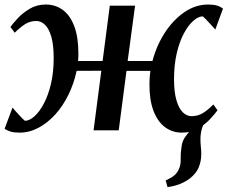

<svg xmlns="http://www.w3.org/2000/svg" viewBox="-29 -562 982 828"><path d="M693.5 245 685.5 216Q707.5 206.5 721 195.8Q734.5 185 742 168Q751 150 750.2 124.5Q749.5 99 753.5 73.5Q756.5 44.5 772.5 24.5Q788.5 4.5 799.5 -10.5L864 -47.5Q847 -27.5 841 -5Q835 17.5 835.5 42Q835.5 55 837.2 71Q839 87 839 102Q839 134 827.5 160.8Q816 187.5 789 208Q770.5 222 747.8 231.2Q725 240.5 693.5 245ZM54.5 10Q32 10 16.8 5.5Q1.5 1 -9 -7L25 -98Q28 -94 35.2 -86Q42.5 -78 50.8 -68.8Q59 -59.5 66.5 -52Q74 -44.5 78.5 -41Q98.5 -41.5 120 -60.8Q141.5 -80 160.2 -115.5Q179 -151 190.8 -200.5Q202.5 -250 202.5 -311.5Q202.5 -368.5 192.2 -403.8Q182 -439 165 -455.2Q148 -471.5 127.5 -471.5Q101 -471.5 79.5 -458Q58 -444.5 34.5 -421L16 -445.5Q25.5 -459.5 46.8 -482.5Q68 -505.5 98.8 -524Q129.5 -542.5 168.5 -542.5Q210 -542.5 241.8 -519.2Q273.5 -496 291.2 -449Q309 -402 309 -331.5Q309 -323.5 308.8 -315Q308.5 -306.5 307.5 -299H413.5L444.5 -537.5H553.5L521.5 -299H628.5Q646 -365.5 681.8 -420.8Q717.5 -476 765.8 -509.2Q814 -542.5 869 -542.5Q891.5 -542.5 906.8 -538Q922 -533.5 932.5 -524.5L899.5 -434.5Q895.5 -439 888.5 -446.8Q881.5 -454.5 873 -463.8Q864.5 -473 857.2 -480.5Q850 -488 845.5 -491.5Q825.5 -491 803.8 -471.5Q782 -452 763.2 -416.5Q744.5 -381 733 -331.2Q721.5 -281.5 721.5 -220.5Q721.5 -165.5 731.8 -130Q742 -94.5 759.2 -77.8Q776.5 -61 797 -61Q823.5 -61 845 -73.8Q866.5 -86.5 891 -111.5L909 -86.5Q899.5 -73 878.5 -50Q857.5 -27 826.5 -8.5Q795.5 10 756 10Q713.5 10 681.8 -14.2Q650 -38.5 632.5 -85.2Q615 -132 615.5 -200Q615.5 -213 616.5 -227.2Q617.5 -241.5 619.5 -256.5H516.5L483 0H374.5L408 -257L301.5 -256.5Q290 -202 266.2 -153.5Q242.5 -105 209.5 -68.5Q176.5 -32 137 -11Q97.5 10 54.5 10Z"/></svg>

Font: Merriweather 60pt Medium
Style: Italic
Weight: 500
Italic angle: -7.8°
Version: Version 2.101